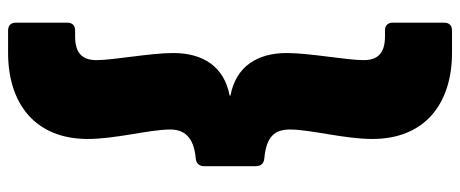

<svg xmlns="http://www.w3.org/2000/svg" viewBox="-360 -580 1166 487"><g transform="rotate(90 223.5 -336.0)"><path d="M401 -270V-402C401 -414 394 -422 381 -423C326 -428 308 -449 308 -488C308 -540 332 -626 332 -697C332 -828 245 -899 113 -899H57C44 -899 37 -892 37 -879V-749C37 -736 44 -729 57 -729H72C116 -729 132 -709 132 -675C132 -631 114 -538 114 -480C114 -405 148 -351 222 -337V-335C148 -321 114 -267 114 -192C114 -133 132 -41 132 3C132 37 116 57 72 57H57C44 57 37 64 37 77V207C37 220 44 227 57 227H113C245 227 332 156 332 25C332 -46 308 -132 308 -184C308 -219 326 -244 381 -249C394 -250 401 -258 401 -270Z"/></g></svg>

Font: Malmofest Black-Rounded
Style: Regular
Weight: 800
Designer: Jonny Pinhorn (Poppins), Kolossal
Version: Version 1.004;Glyphs 3.1.2 (3151)